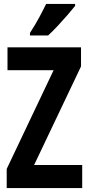

<svg xmlns="http://www.w3.org/2000/svg" viewBox="-20 -1047 451 974"><path d="M397 -93H14V-190L252 -691H18V-807H391V-710L153 -210H397ZM361 -1017Q347 -999 323.5 -972Q300 -945 273.5 -916.5Q247 -888 224 -867H132V-880Q158 -920 178 -957Q198 -994 214 -1027H361Z"/></svg>

Font: Noto Sans Kannada UI ExtraCondensed
Style: Bold
Weight: 700
Width: 2
Designer: Jelle Bosma - Monotype Design Team
Foundry: Monotype Imaging Inc.
Version: Version 2.005; ttfautohint (v1.8.4.7-5d5b)